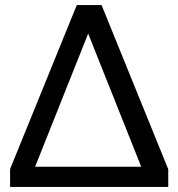

<svg xmlns="http://www.w3.org/2000/svg" viewBox="-20 -740 706 760"><path d="M20 -71 284 -720H382L646 -70V0H20ZM329 -607 119 -80H539Z"/></svg>

Font: Bitter
Style: Regular
Weight: 400
Designer: Sol Matas
Foundry: Sol Matas
Version: Version 1.001